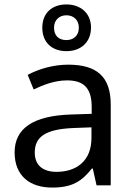

<svg xmlns="http://www.w3.org/2000/svg" viewBox="-20 -837 601 867"><path d="M280 -606C344 -606 391 -645 391 -713C391 -778 343 -817 280 -817C215 -817 171 -778 171 -712C171 -645 215 -606 280 -606ZM280 -656C244 -656 224 -677 224 -712C224 -747 248 -768 280 -768C312 -768 336 -747 336 -712C336 -677 313 -656 280 -656ZM288 -545C218 -545 152 -524 105 -499L132 -433C176 -454 227 -474 283 -474C353 -474 394 -444 394 -355V-323L303 -320C128 -315 46 -256 46 -149C46 -40 118 10 215 10C305 10 348 -17 395 -76H399L416 0H480V-365C480 -490 418 -545 288 -545ZM314 -259 393 -262V-214C393 -110 325 -61 235 -61C177 -61 137 -88 137 -148C137 -216 180 -254 314 -259Z"/></svg>

Font: Noto Sans Miao
Style: Regular
Weight: 400
Designer: Monotype Design Team
Foundry: Monotype Imaging Inc.
Version: Version 2.003